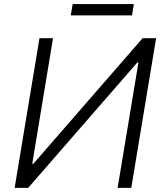

<svg xmlns="http://www.w3.org/2000/svg" viewBox="-20 -913 800 933"><path d="M171.9 -727.3H237.6L136.7 -117.5H142.4L672.9 -727.3H738.6L617.9 0H551.5L652.7 -609H647L116.8 0H51.1ZM323.9 -838.1 333.1 -893.1H630.3L621.4 -838.1Z"/></svg>

Font: Inter P Light
Style: Italic
Weight: 300
Italic angle: 9.39999°
Designer: Rasmus Andersson
Foundry: rsms
Version: Version 3.018;git-588b23468